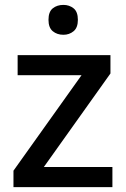

<svg xmlns="http://www.w3.org/2000/svg" viewBox="-20 -857 515 784"><path d="M439 -93H35V-160L313 -550H52V-632H431V-557L159 -175H439ZM239 -837Q263 -837 280.5 -823Q298 -809 298 -776Q298 -744 280.5 -729.5Q263 -715 239 -715Q213 -715 195.5 -729.5Q178 -744 178 -776Q178 -809 195.5 -823Q213 -837 239 -837Z"/></svg>

Font: Noto Sans Kannada UI Medium
Style: Regular
Weight: 500
Designer: Jelle Bosma - Monotype Design Team
Foundry: Monotype Imaging Inc.
Version: Version 2.005; ttfautohint (v1.8.4.7-5d5b)